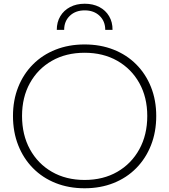

<svg xmlns="http://www.w3.org/2000/svg" viewBox="-20 -999 906 1028"><path d="M433 9Q348 9 277.8 -19Q207.5 -47 156.5 -98.8Q105.5 -150.5 77.5 -221.5Q49.5 -292.5 49.5 -378Q49.5 -462.5 77.5 -532.8Q105.5 -603 156.5 -654.2Q207.5 -705.5 277.8 -733.2Q348 -761 433 -761Q518 -761 588.2 -733.2Q658.5 -705.5 709.5 -654.2Q760.5 -603 788.5 -532.8Q816.5 -462.5 816.5 -378Q816.5 -292.5 788.5 -221.5Q760.5 -150.5 709.5 -98.8Q658.5 -47 588.2 -19Q518 9 433 9ZM433 -35.5Q532.5 -35.5 608 -79Q683.5 -122.5 726 -199.8Q768.5 -277 768.5 -378Q768.5 -478 726 -554.2Q683.5 -630.5 608 -673.5Q532.5 -716.5 433 -716.5Q333.5 -716.5 258 -673.5Q182.5 -630.5 140.2 -554.2Q98 -478 98 -378Q98 -277 140.2 -199.8Q182.5 -122.5 258 -79Q333.5 -35.5 433 -35.5ZM582.5 -839Q583 -880.5 564.2 -912.2Q545.5 -944 511.8 -961.5Q478 -979 433.5 -979Q389 -979 355.2 -961.2Q321.5 -943.5 302.8 -912Q284 -880.5 284 -839H323.5Q323.5 -885.5 354 -914.5Q384.5 -943.5 433.5 -943.5Q482.5 -943.5 513 -914.5Q543.5 -885.5 543.5 -839Z"/></svg>

Font: Hepta Slab ExtraLight Light
Style: Regular
Weight: 300
Version: Version 1.100